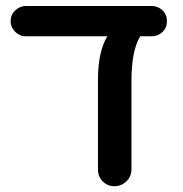

<svg xmlns="http://www.w3.org/2000/svg" viewBox="-20 -608 613 644"><path d="M525.4 -501Q509.8 -486.3 488.3 -486.3H450.2Q420.9 -437.5 420.9 -336.9V-39.1Q420.9 -16.6 404.3 0Q386.7 16.6 363.8 16.6Q340.8 16.6 324.7 0.5Q308.6 -15.6 308.6 -39.1V-340.8Q308.6 -433.6 339.8 -486.3H66.4Q45.9 -486.3 30.8 -501.5Q15.6 -516.6 15.6 -537.1Q15.6 -558.6 31.2 -573.2Q46.9 -587.9 66.4 -587.9H488.3Q509.8 -587.9 525.4 -573.2Q540 -558.6 540 -537.1Q540 -515.6 525.4 -501Z"/></svg>

Font: FakePearl
Style: SemiBold
Weight: 400
Version: Version 1.2